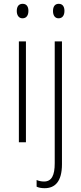

<svg xmlns="http://www.w3.org/2000/svg" viewBox="-20 -746 425 1007"><path d="M99 -726C76 -726 68 -709 68 -688C68 -667 78 -650 98 -650C119 -650 129 -666 129 -689C129 -709 121 -726 99 -726ZM258 -688C258 -667 267 -650 287 -650C308 -650 318 -666 318 -689C318 -709 310 -726 288 -726C266 -726 258 -709 258 -688ZM116 -529H79V0H116ZM214 241C268 241 305 207 305 115V-529H267V110C267 174 251 206 211 206C197 206 183 203 172 198V233C182 238 196 241 214 241Z"/></svg>

Font: Noto Sans Gurmukhi UI Condensed ExtraLight
Style: Regular
Weight: 200
Width: 3
Designer: Jelle Bosma - Monotype Design Team
Foundry: Monotype Imaging Inc.
Version: Version 2.004